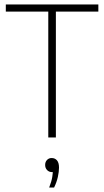

<svg xmlns="http://www.w3.org/2000/svg" viewBox="-20 -615 466 859"><path d="M196 0V-563H6V-595H420V-563H230V0ZM200 224Q210.5 197 213.8 177Q217 157 217 139L219 155H213Q199.5 155 190.8 146Q182 137 182 123Q182 109.5 190.2 100.8Q198.5 92 211 92Q226 92 235 102.5Q244 113 244 135Q244 153 238.8 176.8Q233.5 200.5 222 224Z"/></svg>

Font: Encode Sans SC Condensed Thin
Style: Regular
Weight: 100
Width: 3
Designer: Multiple Designers
Foundry: Impallari Type
Version: Version 3.002